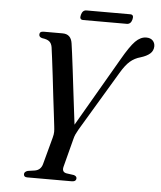

<svg xmlns="http://www.w3.org/2000/svg" viewBox="-56 -868 771 917"><g transform="rotate(5 329.5 -409.5)"><path d="M343.5 -16.5Q343.5 0 321.5 0H108.5Q92 0 92 -14.5Q92.5 -26 108.5 -31L142.5 -36Q170.5 -41 178.5 -69.5L213.5 -199.5Q218 -216 218 -227.8Q218 -239.5 216 -255Q214.5 -269.5 209.8 -307.8Q205 -346 199.2 -395.2Q193.5 -444.5 187.8 -493.5Q182 -542.5 177.2 -579.8Q172.5 -617 170.5 -630Q167.5 -647.5 157 -656.5Q146.5 -665.5 123 -668.5Q107 -672 107 -684.5Q107 -700 126 -700H217.5Q257.5 -700 264 -656.5Q266 -643.5 270.5 -609.5Q275 -575.5 280.5 -530Q286 -484.5 291.8 -435.8Q297.5 -387 303 -343.5Q308.5 -300 312 -270.5L502.5 -598.5Q540.5 -665 565.2 -690Q590 -715 617.5 -715Q637.5 -715 648.2 -704Q659 -693 659 -676.5Q658.5 -655 643 -641.2Q627.5 -627.5 598 -618.5Q570 -611 548.5 -592.5Q527 -574 503.5 -534L333 -249Q325 -235 320.2 -224.5Q315.5 -214 312.5 -201.5L277 -65Q271 -39.5 294.5 -35.5L330 -30.5Q343.5 -26 343.5 -16.5ZM296.5 -795.5Q302.5 -819 321.5 -819H531Q550 -819 544 -795.5Q538 -772 518.5 -772H309.5Q290 -772 296.5 -795.5Z"/></g></svg>

Font: Fraunces 144pt Soft
Style: Italic
Weight: 400
Italic angle: -16°
Version: Version 1.000;[b76b70a41]